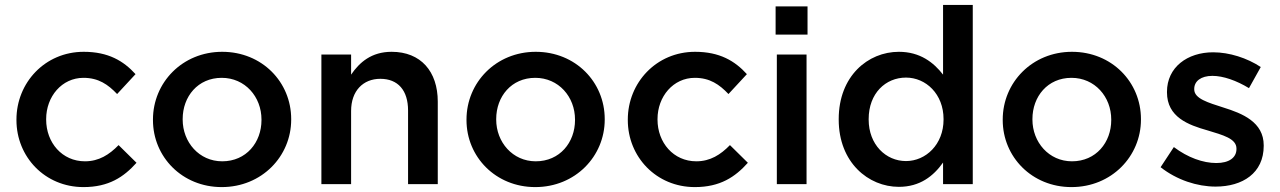

<svg xmlns="http://www.w3.org/2000/svg" viewBox="-20 -750 5214 782"><path d="M320 12C423 12 484 -29 536 -87L463 -159C425 -120 383 -93 326 -93C233 -93 168 -169 168 -263V-265C168 -357 232 -433 320 -433C381 -433 420 -406 457 -367L532 -448C483 -502 421 -539 321 -539C163 -539 47 -413 47 -263V-261C47 -111 163 12 320 12Z M883 12C1046 12 1166 -113 1166 -263V-265C1166 -416 1047 -539 885 -539C723 -539 603 -414 603 -263V-261C603 -111 722 12 883 12ZM885 -93C791 -93 724 -171 724 -263V-265C724 -357 786 -433 883 -433C978 -433 1045 -356 1045 -263V-261C1045 -170 983 -93 885 -93Z M1289 -528V0H1410V-298C1410 -380 1459 -429 1529 -429C1601 -429 1642 -382 1642 -300V0H1763V-336C1763 -459 1694 -539 1575 -539C1493 -539 1444 -496 1410 -446V-528Z M2160 12C2323 12 2443 -113 2443 -263V-265C2443 -416 2324 -539 2162 -539C2000 -539 1880 -414 1880 -263V-261C1880 -111 1999 12 2160 12ZM2162 -93C2068 -93 2001 -171 2001 -263V-265C2001 -357 2063 -433 2160 -433C2255 -433 2322 -356 2322 -263V-261C2322 -170 2260 -93 2162 -93Z M2810 12C2913 12 2974 -29 3026 -87L2953 -159C2915 -120 2873 -93 2816 -93C2723 -93 2658 -169 2658 -263V-265C2658 -357 2722 -433 2810 -433C2871 -433 2910 -406 2947 -367L3022 -448C2973 -502 2911 -539 2811 -539C2653 -539 2537 -413 2537 -263V-261C2537 -111 2653 12 2810 12Z M3139 -724V-609H3269V-724ZM3144 -528V0H3265V-528Z M3641 11C3727 11 3782 -33 3821 -88V0H3942V-730H3821V-446C3783 -495 3728 -539 3641 -539C3515 -539 3396 -440 3396 -265V-263C3396 -88 3517 11 3641 11ZM3670 -94C3588 -94 3518 -161 3518 -263V-265C3518 -370 3587 -434 3670 -434C3751 -434 3823 -367 3823 -265V-263C3823 -162 3751 -94 3670 -94Z M4344 12C4507 12 4627 -113 4627 -263V-265C4627 -416 4508 -539 4346 -539C4184 -539 4064 -414 4064 -263V-261C4064 -111 4183 12 4344 12ZM4346 -93C4252 -93 4185 -171 4185 -263V-265C4185 -357 4247 -433 4344 -433C4439 -433 4506 -356 4506 -263V-261C4506 -170 4444 -93 4346 -93Z M4931 10C5041 10 5127 -45 5127 -156V-158C5127 -253 5040 -288 4963 -312C4901 -332 4844 -348 4844 -386V-388C4844 -419 4871 -441 4918 -441C4962 -441 5016 -422 5067 -391L5115 -477C5059 -514 4987 -537 4921 -537C4816 -537 4733 -476 4733 -376V-374C4733 -273 4820 -241 4898 -219C4960 -200 5016 -186 5016 -145V-143C5016 -108 4986 -86 4934 -86C4880 -86 4818 -108 4761 -151L4707 -69C4773 -17 4856 10 4931 10Z"/></svg>

Font: Mission Medium
Style: Regular
Weight: 500
Version: Version 1.000;FEAKit 1.0